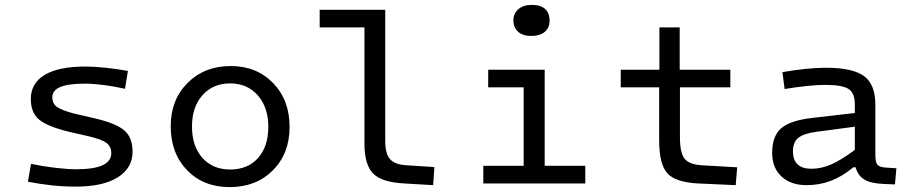

<svg xmlns="http://www.w3.org/2000/svg" viewBox="-20 -750 3724 785"><path d="M522 -130Q522 -63 461.5 -25Q401 13 290 13Q241 13 193.5 8Q146 3 94 -7L107 -80Q156 -70 205.5 -64Q255 -58 291 -58Q364 -58 399.5 -74.5Q435 -91 435 -124Q435 -151 415.5 -165.5Q396 -180 346 -192L259 -212Q174 -233 140 -261Q106 -289 106 -345Q106 -410 163 -444Q220 -478 330 -478Q364 -478 412 -473Q460 -468 503 -460L491 -387Q446 -397 403.5 -402.5Q361 -408 329 -408Q260 -408 227 -394.5Q194 -381 194 -352Q194 -326 213.5 -312.5Q233 -299 282 -286L368 -266Q454 -246 488 -217Q522 -188 522 -130Z M1164 -231Q1164 -122 1095.5 -53.5Q1027 15 919 15Q812 15 745 -54Q678 -123 678 -234Q678 -342 747 -411Q816 -480 923 -480Q1029 -480 1096.5 -410.5Q1164 -341 1164 -231ZM765 -233Q765 -152 807.5 -104.5Q850 -57 921 -57Q993 -57 1035 -104Q1077 -151 1077 -232Q1077 -311 1034 -360Q991 -409 921 -409Q851 -409 808 -361Q765 -313 765 -233Z M1470 -165V-638H1287V-710H1555V-174Q1555 -121 1575.5 -98.5Q1596 -76 1647 -74L1756 -67L1751 7L1632 0Q1540 -5 1505 -41Q1470 -77 1470 -165Z M2227 -665Q2227 -636 2207 -619.5Q2187 -603 2152 -603Q2118 -603 2098.5 -620Q2079 -637 2079 -667Q2079 -695 2099.5 -712.5Q2120 -730 2154 -730Q2190 -730 2208.5 -713.5Q2227 -697 2227 -665ZM1956 0V-72H2121V-393H1976V-465H2207V-72H2373V0Z M2675 -177V-393H2518V-465H2676V-638H2759V-465H2966V-393H2760V-189Q2760 -125 2779 -101Q2798 -77 2853 -74L2994 -66L2988 7L2833 0Q2741 -5 2708 -42Q2675 -79 2675 -177Z M3559 -321V-117Q3559 -87 3567 -77Q3575 -67 3600 -65L3645 -62L3639 4L3592 2Q3540 0 3514 -16Q3488 -32 3478 -66H3469Q3423 -28 3376.5 -10.5Q3330 7 3278 7Q3213 7 3175 -28.5Q3137 -64 3137 -125Q3137 -194 3174.5 -226Q3212 -258 3302 -268L3475 -288V-323Q3475 -370 3449 -386.5Q3423 -403 3353 -403Q3324 -403 3279.5 -398.5Q3235 -394 3188 -386L3179 -455Q3229 -464 3275.5 -468.5Q3322 -473 3356 -473Q3466 -473 3512.5 -439Q3559 -405 3559 -321ZM3222 -131Q3222 -96 3241 -78Q3260 -60 3297 -60Q3338 -60 3378 -77.5Q3418 -95 3475 -137V-232L3317 -211Q3266 -204 3244 -186.5Q3222 -169 3222 -131Z"/></svg>

Font: Intel One Mono
Style: Regular
Weight: 400
Monospace: yes
Designer: Fred Shallcrass
Foundry: Frere-Jones Type LLC
Version: Version 1.400;hotconv 1.1.0;makeotfexe 2.6.0;FJTRelease1.4